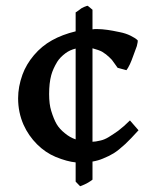

<svg xmlns="http://www.w3.org/2000/svg" viewBox="-20 -628 545 668"><path d="M150.9 -300.8Q150.9 -265.6 158.2 -242.2Q167 -213.4 177 -196.3Q187 -179.2 206.1 -164.1Q223.1 -149.9 243.2 -143.1V-459Q223.1 -454.1 208 -442.9Q189 -428.7 179.2 -413.1Q164.1 -388.2 158.2 -366.2Q150.9 -338.9 150.9 -300.8ZM301.8 -2.9Q295.9 2 282.2 9.8Q275.4 13.7 258.8 20L243.2 3.9V-63Q213.4 -65.9 173.8 -82Q137.7 -97.2 108.9 -126Q79.1 -155.8 62 -193.8Q43 -236.8 43 -286.1Q43 -326.2 58.1 -368.2Q71.3 -404.3 98.1 -436Q125 -467.8 160.9 -487.8Q196.8 -507.8 243.2 -519V-585Q247.1 -586.9 250 -589.4Q252.9 -591.8 254.9 -592.8L263.2 -599.1Q268.1 -602.1 272.9 -604Q273.9 -604 275.9 -605Q277.8 -606 280.5 -606.9Q283.2 -607.9 285.2 -607.9L301.8 -594.2V-525.9Q303.7 -525.9 305.9 -526.4Q308.1 -526.9 310.1 -526.9H317.9Q334 -526.9 355 -523.9Q369.1 -522 397 -516.1Q417 -512.2 434.1 -503.9Q450.2 -496.1 459 -487.8Q460 -482.9 456.1 -467.8Q455.1 -463.9 444.8 -437Q437 -415 432.1 -404.8Q424.8 -389.6 419.9 -383.8L389.2 -392.1Q388.2 -393.1 377 -409.2Q370.1 -420.4 359.9 -429.2Q350.1 -439 335 -448.2Q323.7 -454.1 301.8 -460V-134.8Q311.5 -134.8 330.1 -139.2Q343.3 -142.1 357.9 -150.9Q376 -162.1 391.1 -172.9Q411.1 -188 432.1 -209L461.9 -174.8Q434.1 -144 416 -127Q392.1 -105 376 -95Q359.9 -85 337.9 -76.2Q321.8 -69.3 301.8 -65.9Z"/></svg>

Font: Gentium Basic
Style: Bold
Weight: 700
Designer: J. Victor Gaultney and Annie Olsen
Foundry: SIL International
Version: Version 1.100